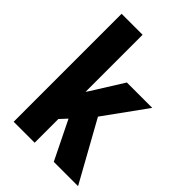

<svg xmlns="http://www.w3.org/2000/svg" viewBox="-210 -803 894 894"><g transform="rotate(45 237.0 -355.5)"><path d="M188.5 -335 198.7 -350.1 293 -500.5 293.9 -502H295.9H454.6H460.9L457.5 -497.1L311 -294.4L471.7 -4.9L474.1 0H468.8H316.9H314.5L313.5 -2L220.7 -190.9L188.5 -156.2V-3.4V0H185.1H53.7H50.3V-3.4V-710.9H188.5Z"/></g></svg>

Font: MAUL Condensed Bold
Style: Condensed Bold
Weight: 700
Designer: MAUL
Version: Version 1.0; 2020; ttfautohint (v1.8.3)